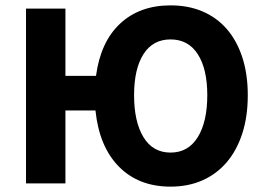

<svg xmlns="http://www.w3.org/2000/svg" viewBox="-20 -684 990 716"><path d="M616 12Q497 12 423.5 -62.5Q350 -137 336 -272H224V0H77V-652H224V-401H338Q355 -528 428 -596Q501 -664 616 -664Q682 -664 735 -641.5Q788 -619 825.5 -576Q863 -533 883.5 -470.5Q904 -408 904 -329Q904 -249 883.5 -186Q863 -123 825.5 -79Q788 -35 735 -11.5Q682 12 616 12ZM616 -115Q682 -115 717.5 -172.5Q753 -230 753 -329Q753 -427 717.5 -482Q682 -537 616 -537Q550 -537 515 -482Q480 -427 480 -329Q480 -230 515 -172.5Q550 -115 616 -115Z"/></svg>

Font: Font
Style: ¶
Weight: 700
Designer: Paul D. Hunt
Foundry: Adobe Systems Incorporated
Version: Version 3.000